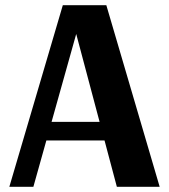

<svg xmlns="http://www.w3.org/2000/svg" viewBox="-20 -720 651 740"><path d="M16 0 222.1 -700H389.8L595.4 0H430.4L261.8 -633.9H286.3L108.6 0ZM130.3 -178.5V-250.2H412.7V-178.5Z"/></svg>

Font: Sutasoma
Style: Regular
Weight: 400
Designer: Izhar Fathurrohim, Akbar Rohmanto, Arusyal Khofiqoini
Foundry: Kiwari Kolektiv
Version: Version 1.102